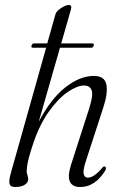

<svg xmlns="http://www.w3.org/2000/svg" viewBox="-20 -742 482 770"><path d="M106.5 -559Q109 -568 116.5 -568H169.5L202.5 -685Q206.5 -698 225.5 -710Q244.5 -722 256 -722Q269.5 -722 264.5 -704L225.5 -568H350Q358 -568 356 -559.5Q353.5 -550.5 345.5 -550.5H220.5L135.5 -254Q184 -346 242.2 -391.8Q300.5 -437.5 356.5 -437.5Q399.5 -437.5 406.5 -403.5Q413.5 -369.5 394.5 -311.5L324.5 -96.5Q312 -58.5 315.8 -44Q319.5 -29.5 332 -29.5Q357 -29.5 390 -69Q395.5 -76 400.5 -74Q409 -71 401.5 -57Q360.5 8 302 8Q236.5 8 265 -81.5L337.5 -306.5Q354.5 -359.5 347.8 -379.2Q341 -399 316.5 -399Q290 -399 251.5 -373Q213 -347 173.8 -291.5Q134.5 -236 107 -147.5Q94 -107 90.8 -88.2Q87.5 -69.5 87 -55.5Q87 -46.5 90 -39.5Q93 -32.5 93 -23Q93 -9.5 79 -0.8Q65 8 41 8Q21 8 18 -5.5Q15 -19 25 -53.5L165 -550.5H112Q104 -550.5 106.5 -559Z"/></svg>

Font: Fraunces 144pt Soft Light
Style: Italic
Weight: 300
Italic angle: -16°
Version: Version 1.000;[b76b70a41]